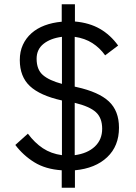

<svg xmlns="http://www.w3.org/2000/svg" viewBox="-20 -800 638 902"><path d="M270 82V0Q194 -5 141.5 -37.5Q89 -70 52 -119L111 -172Q143 -129 181.5 -103.5Q220 -78 271 -71V-328Q168 -351 120.5 -395.5Q73 -440 73 -518Q73 -558 87.5 -589.5Q102 -621 128 -644Q154 -667 190 -680.5Q226 -694 270 -698V-780H332V-699Q400 -693 449.5 -664.5Q499 -636 535 -586L474 -540Q449 -575 414 -597.5Q379 -620 331 -627V-393L340 -391Q444 -368 491.5 -323.5Q539 -279 539 -200Q539 -114 483.5 -61.5Q428 -9 332 0V82ZM460 -195Q460 -246 430.5 -273Q401 -300 331 -317V-71Q391 -79 425.5 -111.5Q460 -144 460 -195ZM152 -524Q152 -473 181.5 -447.5Q211 -422 271 -406V-627Q217 -620 184.5 -594Q152 -568 152 -524Z"/></svg>

Font: Aneliza
Style: Regular
Weight: 400
Designer: Mike Abbink, Paul van der Laan, Pieter van Rosmalen
Foundry: Bold Monday
Version: Version 3.001;September 8, 2019;FontCreator 11.5.0.2425 64-b